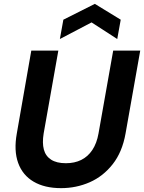

<svg xmlns="http://www.w3.org/2000/svg" viewBox="-20 -962 746 994"><path d="M296 12Q211 12 154 -21.5Q97 -55 74 -118.5Q51 -182 67 -271L142 -700H282L206 -271Q198 -222 207 -188Q216 -154 244.5 -135.5Q273 -117 321 -117Q366 -117 400.5 -134Q435 -151 458 -185.5Q481 -220 490 -271L566 -700H706L630 -271Q613 -175 563.5 -112Q514 -49 444.5 -18.5Q375 12 296 12ZM290 -760 308 -860 471 -942 605 -860 587 -760 454 -846Z"/></svg>

Font: DM Sans 17pt ExtraBold
Style: Italic
Weight: 800
Italic angle: -10°
Version: Version 4.004;gftools[0.9.30]